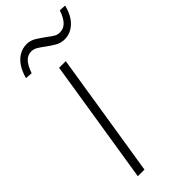

<svg xmlns="http://www.w3.org/2000/svg" viewBox="-288 -971 1023 1023"><g transform="rotate(-45 224.0 -459.5)"><path d="M79 0 191 -705H241L129 0ZM67 -788 27 -791Q38 -831 56.5 -859Q75 -887 101 -902Q127 -917 157 -917Q186 -917 210 -902Q234 -887 256 -871Q274 -857 291 -846Q308 -835 326 -835Q356 -835 376 -856Q396 -877 410 -919L448 -917Q433 -856 398.5 -823.5Q364 -791 319 -791Q290 -791 266 -805.5Q242 -820 220 -836Q202 -850 184 -861Q166 -872 148 -872Q120 -872 100.5 -851Q81 -830 67 -788Z"/></g></svg>

Font: Nunito Sans 7pt ExtraLight
Style: Italic
Weight: 250
Italic angle: -9°
Designer: Vernon Adams
Foundry: Vernon Adams
Version: Version 3.101;gftools[0.9.27]